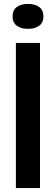

<svg xmlns="http://www.w3.org/2000/svg" viewBox="-20 -959 285 979"><path d="M61 0V-740H184V0ZM44 -875.5Q44 -906.5 65 -922.8Q86 -939 122.5 -939Q159.5 -939 180.5 -922.8Q201.5 -906.5 201.5 -875.5Q201.5 -844.5 180.5 -828.2Q159.5 -812 122.5 -812Q86 -812 65 -828.2Q44 -844.5 44 -875.5Z"/></svg>

Font: Encode Sans Condensed SemiBold
Style: Regular
Weight: 600
Width: 3
Designer: Multiple Designers
Foundry: Impallari Type
Version: Version 2.000